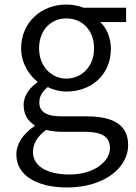

<svg xmlns="http://www.w3.org/2000/svg" viewBox="-20 -574 598 845"><path d="M275 251C439 251 544 164 544 65C544 -23 482 -62 359 -62H250C176 -62 153 -88 153 -123C153 -154 170 -174 190 -191C215 -178 246 -171 272 -171C382 -171 468 -245 468 -359C468 -409 449 -451 421 -477H535V-540H348C330 -547 303 -554 272 -554C164 -554 73 -478 73 -361C73 -296 108 -244 144 -215V-211C116 -192 84 -157 84 -112C84 -69 104 -40 132 -23V-19C82 14 52 59 52 106C52 198 142 251 275 251ZM272 -228C208 -228 152 -280 152 -361C152 -444 206 -493 272 -493C339 -493 394 -444 394 -361C394 -280 338 -228 272 -228ZM286 194C184 194 125 155 125 95C125 62 142 27 183 -2C208 4 234 6 252 6H351C425 6 464 25 464 78C464 136 395 194 286 194Z"/></svg>

Font: Noto Sans CJK SC DemiLight
Style: Regular
Weight: 350
Designer: Ryoko NISHIZUKA 西塚涼子 (kana, bopomofo & ideographs); Paul D. Hunt (Latin, Greek & Cyrillic); Sandoll Communications 산돌커뮤니
Foundry: Adobe
Version: Version 2.004;hotconv 1.0.118;makeotfexe 2.5.65603